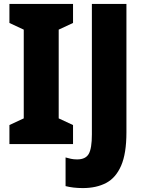

<svg xmlns="http://www.w3.org/2000/svg" viewBox="-20 -785 728 978"><path d="M352 -51H28V-148L101 -182V-634L28 -668V-765H352V-668L279 -634V-182L352 -148ZM402 173Q353 173 314 163V17Q327 21 341.5 24Q356 27 373 27Q416 27 432 -1Q448 -29 448 -100V-765H624V-111Q624 -3 597 59Q570 121 520.5 147Q471 173 402 173Z"/></svg>

Font: Noto Sans Tamil UI Condensed Black
Style: Regular
Weight: 900
Width: 3
Designer: Jelle Bosma - Monotype Design Team
Foundry: Monotype Imaging Inc.
Version: Version 2.004; ttfautohint (v1.8.4.7-5d5b)